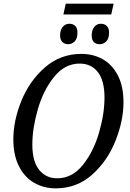

<svg xmlns="http://www.w3.org/2000/svg" viewBox="-20 -1020 713 1051"><path d="M53 -257Q53 -360 97.5 -469Q142 -578 226.5 -651.5Q311 -725 426 -725Q490 -725 542 -696Q594 -667 625 -607.5Q656 -548 656 -460Q656 -360 612.5 -250Q569 -140 485 -64.5Q401 11 285 11Q219 11 166 -20Q113 -51 83 -111.5Q53 -172 53 -257ZM552 -486Q552 -579 515.5 -625.5Q479 -672 416 -672Q335 -672 276 -599Q217 -526 187 -421.5Q157 -317 157 -229Q157 -136 194.5 -90Q232 -44 293 -44Q375 -44 433.5 -117Q492 -190 522 -293.5Q552 -397 552 -486ZM340 -1000H602L589 -941H327ZM309 -826Q309 -855 323 -872.5Q337 -890 360 -890Q380 -890 392 -878Q404 -866 404 -842Q404 -809 389 -793.5Q374 -778 354 -778Q333 -778 321 -790.5Q309 -803 309 -826ZM482 -826Q482 -855 496 -872.5Q510 -890 532 -890Q552 -890 564.5 -878Q577 -866 577 -842Q577 -809 562 -793.5Q547 -778 526 -778Q505 -778 493.5 -790Q482 -802 482 -826Z"/></svg>

Font: Noto Serif Narrow
Style: Italic
Weight: 400
Width: 4
Italic angle: -12°
Designer: Monotype Design Team
Foundry: Monotype Imaging Inc.
Version: Version 1.001